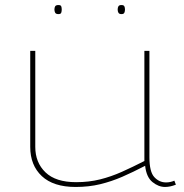

<svg xmlns="http://www.w3.org/2000/svg" viewBox="-20 -732 730 762"><path d="M280 10Q192 10 146 -33Q100 -76 100 -149V-530H120V-149Q120 -87 160.5 -48Q201 -9 282 -9Q333 -9 377 -20Q421 -31 463.5 -50Q506 -69 553 -93V-530H573V-108Q573 -50 592.5 -29Q612 -8 639 -8Q656 -8 672 -15L678 1Q655 10 635 10Q609 10 585 -9.5Q561 -29 556 -74Q508 -49 465.5 -30.5Q423 -12 378 -1Q333 10 280 10ZM462 -676Q453 -676 450 -681.5Q447 -687 447 -694Q447 -702 450 -707Q453 -712 462 -712Q471 -712 473.5 -707Q476 -702 476 -694Q476 -687 473.5 -681.5Q471 -676 462 -676ZM212 -676Q202 -676 199 -681.5Q196 -687 196 -694Q196 -702 199 -707Q202 -712 212 -712Q221 -712 223 -707Q225 -702 225 -694Q225 -687 223 -681.5Q221 -676 212 -676Z"/></svg>

Font: Georama Extended Thin
Style: Regular
Weight: 100
Width: 7
Designer: Jean-Baptiste Levee
Foundry: Production Type
Version: Version 1.000